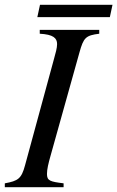

<svg xmlns="http://www.w3.org/2000/svg" viewBox="-28 -777 487 797"><path d="M439 -757H138L127 -706H428ZM384 -653H137V-637C193 -634 209 -619 209 -594C209 -578 203 -557 196 -532L76 -91C61 -35 47 -26 -8 -16V0H236V-16C179 -23 167 -27 167 -55C167 -75 173 -99 182 -131L302 -560C319 -621 328 -630 384 -637Z"/></svg>

Font: XITS
Style: Italic
Weight: 400
Italic angle: -16.33°
Designer: MicroPress Inc., with final additions and corrections provided by Coen Hoffman, Elsevier (retired)
Version: Version 1.107